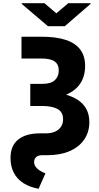

<svg xmlns="http://www.w3.org/2000/svg" viewBox="-20 -956 617 1195"><path d="M113.8 -727.5H237.8Q327.6 -727.5 388.2 -708Q448.7 -688.5 479.2 -647.9Q509.8 -607.4 509.8 -545.4Q509.8 -481.4 479.5 -436Q449.2 -390.6 390.9 -366.7Q332.5 -342.8 248 -342.8H168.5V-434.1H245.1Q296.9 -434.1 321.3 -457Q345.7 -480 345.7 -517.1Q345.7 -555.7 319.8 -573.7Q293.9 -591.8 237.8 -591.8H113.8ZM168.5 -385.3H242.7Q382.3 -384.8 459.2 -337.4Q536.1 -290 536.1 -196.3Q536.1 -134.3 504.2 -87.6Q472.2 -41 413.8 -15.6Q355.5 9.8 275.9 9.8H243.7Q218.3 9.8 205.3 21.5Q192.4 33.2 192.4 51.8Q192.4 68.4 201.4 81.5Q210.4 94.7 226.3 104.7Q242.2 114.7 262.7 123L220.2 218.8Q165 209 125.7 183.8Q86.4 158.7 65.9 119.1Q45.4 79.6 45.4 27.8Q45.4 -49.3 93.5 -87.6Q141.6 -126 228 -126H263.7Q297.4 -126 321.5 -136.2Q345.7 -146.5 359.1 -166.3Q372.6 -186 372.6 -213.9Q372.6 -258.3 338.6 -277.3Q304.7 -296.4 241.7 -296.4H168.5ZM256.8 -936 330.6 -873 404.8 -936H543.5V-931.6L383.3 -793H278.3L115.2 -931.6V-936Z"/></svg>

Font: Inter 18pt ExtraBold
Style: Regular
Weight: 800
Designer: Rasmus Andersson
Foundry: rsms
Version: Version 4.001;git-66647c0bb